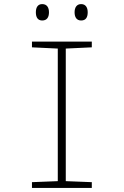

<svg xmlns="http://www.w3.org/2000/svg" viewBox="-20 -917 603 937"><path d="M376 -817C400 -817 408 -834 408 -857C408 -879 399 -897 376 -897C354 -897 344 -880 344 -857C344 -833 354 -817 376 -817ZM186 -817C210 -817 219 -834 219 -857C219 -879 210 -897 186 -897C164 -897 155 -880 155 -857C155 -833 164 -817 186 -817ZM136 0H428V-28L301 -33V-680L428 -686V-714H136V-686L262 -680V-33L136 -28Z"/></svg>

Font: Noto Sans Mono SemiCondensed ExtraLight
Style: Regular
Weight: 200
Width: 4
Designer: Monotype Design Team
Foundry: Monotype Imaging Inc.
Version: Version 2.014